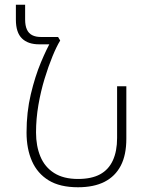

<svg xmlns="http://www.w3.org/2000/svg" viewBox="-20 -780 623 810"><path d="M309 10Q233 10 185.5 -19Q138 -48 115 -100Q92 -152 92 -221H132Q132 -164 150.5 -119.5Q169 -75 208.5 -50Q248 -25 309 -25Q366 -25 402 -44.5Q438 -64 456 -103Q474 -142 474 -198V-416H513V-195Q513 -126 489.5 -81Q466 -36 421 -13Q376 10 309 10ZM225 -624 234 -609 213 -593H145Q98 -593 72.5 -618Q47 -643 47 -697V-760H86V-698Q86 -672 93.5 -655.5Q101 -639 116 -631.5Q131 -624 152 -624ZM132 -221H92Q92 -307 110 -382.5Q128 -458 152.5 -516.5Q177 -575 197 -609H234Q219 -585 201.5 -542.5Q184 -500 168 -447.5Q152 -395 142 -337Q132 -279 132 -221Z"/></svg>

Font: Noto Sans Armenian ExtraLight
Style: Regular
Weight: 250
Designer: Monotype Design Team
Foundry: Monotype Imaging Inc.
Version: Version 2.007